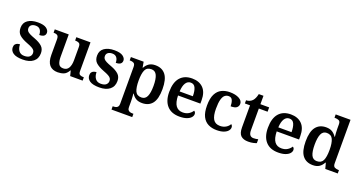

<svg xmlns="http://www.w3.org/2000/svg" viewBox="-49 -1591 4984 2662"><g transform="rotate(20 2442.5 -260.0)"><path d="M223 10Q127 10 81.5 -21Q36 -52 36 -103Q36 -133 50 -149Q64 -165 83 -170.5Q102 -176 117 -176Q117 -118 144.5 -81.5Q172 -45 225 -45Q278 -45 303 -67Q328 -89 328 -122Q328 -145 317.5 -161Q307 -177 280 -192Q253 -207 205 -225Q126 -255 85.5 -291.5Q45 -328 45 -395Q45 -470 101 -508.5Q157 -547 249 -547Q335 -547 374 -518.5Q413 -490 413 -454Q413 -423 391.5 -406Q370 -389 323 -389Q323 -438 301 -466Q279 -494 235 -494Q196 -494 172.5 -476Q149 -458 149 -425Q149 -402 161 -386Q173 -370 202 -355Q231 -340 281 -322Q353 -295 392.5 -258.5Q432 -222 432 -159Q432 -78 376.5 -34Q321 10 223 10Z M738 10Q659 10 617 -37.5Q575 -85 575 -187V-417Q575 -461 555.5 -474Q536 -487 501 -487H499V-536H705V-207Q705 -142 723 -104.5Q741 -67 792 -67Q846 -67 871 -109.5Q896 -152 896 -223V-420Q896 -465 873.5 -476Q851 -487 820 -487H817V-536H1026V-113Q1026 -70 1047 -59.5Q1068 -49 1099 -49H1105V0H921L902 -75H897Q867 -21 826.5 -5.5Q786 10 738 10Z M1352 10Q1256 10 1210.5 -21Q1165 -52 1165 -103Q1165 -133 1179 -149Q1193 -165 1212 -170.5Q1231 -176 1246 -176Q1246 -118 1273.5 -81.5Q1301 -45 1354 -45Q1407 -45 1432 -67Q1457 -89 1457 -122Q1457 -145 1446.5 -161Q1436 -177 1409 -192Q1382 -207 1334 -225Q1255 -255 1214.5 -291.5Q1174 -328 1174 -395Q1174 -470 1230 -508.5Q1286 -547 1378 -547Q1464 -547 1503 -518.5Q1542 -490 1542 -454Q1542 -423 1520.5 -406Q1499 -389 1452 -389Q1452 -438 1430 -466Q1408 -494 1364 -494Q1325 -494 1301.5 -476Q1278 -458 1278 -425Q1278 -402 1290 -386Q1302 -370 1331 -355Q1360 -340 1410 -322Q1482 -295 1521.5 -258.5Q1561 -222 1561 -159Q1561 -78 1505.5 -34Q1450 10 1352 10Z M1618 240V191H1628Q1646 191 1663.5 186.5Q1681 182 1692.5 167.5Q1704 153 1704 124V-418Q1704 -463 1682.5 -475Q1661 -487 1631 -487H1622V-536H1810L1825 -453H1829Q1851 -495 1887.5 -520.5Q1924 -546 1982 -546Q2081 -546 2133.5 -479Q2186 -412 2186 -267Q2186 -122 2134 -55.5Q2082 11 1984 11Q1927 11 1891 -11.5Q1855 -34 1833 -72H1827Q1829 -55 1830.5 -33Q1832 -11 1833 10.5Q1834 32 1834 46V125Q1834 154 1845.5 168Q1857 182 1874 186.5Q1891 191 1909 191H1924V240ZM1949 -59Q2005 -59 2029.5 -111.5Q2054 -164 2054 -267Q2054 -369 2029.5 -422Q2005 -475 1949 -475Q1882 -475 1858 -422.5Q1834 -370 1834 -267Q1834 -163 1858 -111Q1882 -59 1949 -59Z M2535 10Q2414 10 2350 -62Q2286 -134 2286 -265Q2286 -405 2348 -476.5Q2410 -548 2524 -548Q2628 -548 2688 -487.5Q2748 -427 2748 -308V-259H2418Q2421 -155 2456.5 -107.5Q2492 -60 2558 -60Q2610 -60 2646 -83Q2682 -106 2700 -137Q2724 -125 2724 -94Q2724 -69 2703.5 -45Q2683 -21 2641 -5.5Q2599 10 2535 10ZM2615 -319Q2615 -396 2594.5 -441.5Q2574 -487 2525 -487Q2478 -487 2451 -444Q2424 -401 2420 -319Z M3083 10Q3013 10 2958.5 -17Q2904 -44 2873.5 -104.5Q2843 -165 2843 -266Q2843 -373 2874.5 -434.5Q2906 -496 2959.5 -522Q3013 -548 3080 -548Q3163 -548 3216 -519.5Q3269 -491 3269 -444Q3269 -411 3244.5 -389Q3220 -367 3155 -367Q3155 -417 3140 -454Q3125 -491 3082 -491Q3050 -491 3026 -471Q3002 -451 2988.5 -402.5Q2975 -354 2975 -267Q2975 -163 3006 -112Q3037 -61 3107 -61Q3156 -61 3193 -83Q3230 -105 3247 -138Q3268 -124 3268 -95Q3268 -70 3248.5 -46Q3229 -22 3188 -6Q3147 10 3083 10Z M3549 10Q3478 10 3440.5 -25Q3403 -60 3403 -147V-472H3327V-519Q3354 -519 3378 -529.5Q3402 -540 3418 -557Q3449 -590 3464 -660H3533V-536H3662V-472H3533V-152Q3533 -60 3602 -60Q3621 -60 3638 -62.5Q3655 -65 3671 -69V-12Q3656 -5 3623.5 2.5Q3591 10 3549 10Z M3991 10Q3870 10 3806 -62Q3742 -134 3742 -265Q3742 -405 3804 -476.5Q3866 -548 3980 -548Q4084 -548 4144 -487.5Q4204 -427 4204 -308V-259H3874Q3877 -155 3912.5 -107.5Q3948 -60 4014 -60Q4066 -60 4102 -83Q4138 -106 4156 -137Q4180 -125 4180 -94Q4180 -69 4159.5 -45Q4139 -21 4097 -5.5Q4055 10 3991 10ZM4071 -319Q4071 -396 4050.5 -441.5Q4030 -487 3981 -487Q3934 -487 3907 -444Q3880 -401 3876 -319Z M4502 10Q4404 10 4351 -56.5Q4298 -123 4298 -267Q4298 -412 4351 -479.5Q4404 -547 4501 -547Q4558 -547 4594 -523.5Q4630 -500 4652 -464H4658Q4655 -491 4653 -524.5Q4651 -558 4651 -582V-647Q4651 -689 4627 -700Q4603 -711 4570 -711H4562V-760H4781V-118Q4781 -73 4806 -61Q4831 -49 4864 -49H4869V0H4685L4663 -83H4656Q4634 -40 4597.5 -15Q4561 10 4502 10ZM4536 -61Q4602 -61 4626.5 -112Q4651 -163 4651 -268Q4651 -369 4626.5 -423Q4602 -477 4535 -477Q4479 -477 4455 -423Q4431 -369 4431 -267Q4431 -164 4455 -112.5Q4479 -61 4536 -61Z"/></g></svg>

Font: Noto Serif Toto SemiBold
Style: Regular
Weight: 600
Designer: Monotype Design Team
Foundry: Monotype Imaging Inc.
Version: Version 2.001; ttfautohint (v1.8.4.7-5d5b)